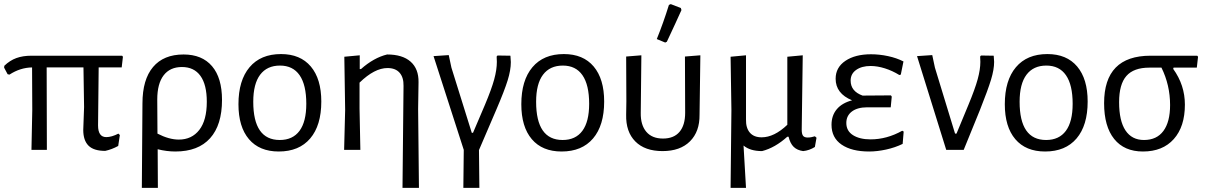

<svg xmlns="http://www.w3.org/2000/svg" viewBox="-25 -729 5867 934"><path d="M455 -401 452 -119Q452 -62 492 -62Q518 -62 551 -79L558 -72L550 -19Q519 -2 487 5Q431 5 405.5 -20.5Q380 -46 380 -97L384 -208L381 -401H202L203 0H128L132 -194L131 -401Q73 -400 21 -366L12 -368L-5 -400L-4 -409Q23 -435 54.5 -446.5Q86 -458 128 -458H569L573 -453L567 -401Z M1055 -243Q1055 -121 997 -56.5Q939 8 828 8Q786 8 742 -3L743 185H665L668 -226Q668 -342 719.5 -403Q771 -464 868 -464Q958 -464 1006.5 -407Q1055 -350 1055 -243ZM981 -234Q981 -317 950 -360Q919 -403 860 -403Q802 -403 771 -362.5Q740 -322 740 -245L741 -79Q797 -50 845 -50Q908 -50 944.5 -97Q981 -144 981 -234Z M1538 -235Q1538 -119 1484 -55.5Q1430 8 1331 8Q1237 8 1186 -52Q1135 -112 1135 -222Q1135 -338 1189 -402Q1243 -466 1342 -466Q1436 -466 1487 -405.5Q1538 -345 1538 -235ZM1207 -234Q1207 -48 1336 -48Q1399 -48 1432 -92.5Q1465 -137 1465 -224Q1465 -316 1432.5 -363Q1400 -410 1337 -410Q1274 -410 1240.5 -365.5Q1207 -321 1207 -234Z M1938 -311Q1939 -352 1919 -375Q1899 -398 1860 -398Q1797 -398 1724 -327V-201L1728 0H1649L1654 -194L1650 -453L1725 -460V-393H1731Q1793 -448 1858 -464Q1933 -464 1972.5 -429Q2012 -394 2011 -329L2009 -199L2013 185H1933Z M2460 -427Q2460 -388 2444.5 -338Q2429 -288 2390 -197L2305 1L2307 185H2229L2231 0L2084 -456L2158 -461L2171 -400L2270 -83H2276L2334 -219Q2366 -295 2379 -342.5Q2392 -390 2392 -428Q2392 -445 2391 -454L2395 -459L2458 -458Q2460 -436 2460 -427Z M2914 -235Q2914 -119 2860 -55.5Q2806 8 2707 8Q2613 8 2562 -52Q2511 -112 2511 -222Q2511 -338 2565 -402Q2619 -466 2718 -466Q2812 -466 2863 -405.5Q2914 -345 2914 -235ZM2583 -234Q2583 -48 2712 -48Q2775 -48 2808 -92.5Q2841 -137 2841 -224Q2841 -316 2808.5 -363Q2776 -410 2713 -410Q2650 -410 2616.5 -365.5Q2583 -321 2583 -234Z M3021 -171 3022 -236 3021 -454 3095 -460 3092 -180Q3091 -121 3119 -88Q3147 -55 3200 -55Q3253 -55 3280.5 -87.5Q3308 -120 3308 -180L3307 -454L3382 -460L3378 -171Q3379 -89 3331.5 -41.5Q3284 6 3198 6Q3112 6 3065.5 -41Q3019 -88 3021 -171ZM3238 -709 3287 -690 3290 -680Q3265 -624 3219 -526L3211 -522L3170 -539Q3202 -618 3229 -705Z M3947 -59 3939 -14Q3912 3 3882 6Q3853 2 3836 -14.5Q3819 -31 3811 -64H3805Q3745 -10 3682 6Q3624 6 3592 -21L3604 185H3529L3533 -194L3529 -453L3604 -460V-148Q3603 -107 3622.5 -84Q3642 -61 3680 -61Q3741 -61 3805 -122V-453L3880 -460L3875 -98Q3875 -77 3881.5 -68.5Q3888 -60 3904 -60Q3921 -60 3939 -66Z M4371 -89 4366 -29Q4329 -11 4285.5 -1.5Q4242 8 4203 8Q4118 8 4069 -25.5Q4020 -59 4020 -122Q4020 -167 4045.5 -197.5Q4071 -228 4120 -241Q4040 -274 4040 -346Q4040 -401 4087.5 -433Q4135 -465 4212 -465Q4253 -465 4295 -456Q4337 -447 4370 -430L4357 -366L4350 -364Q4316 -385 4279.5 -396.5Q4243 -408 4210 -408Q4167 -408 4140 -389Q4113 -370 4113 -337Q4113 -285 4171 -264L4309 -265L4313 -259L4308 -207H4194Q4146 -207 4119 -186.5Q4092 -166 4092 -131Q4092 -92 4124.5 -71.5Q4157 -51 4210 -51Q4289 -51 4364 -93Z M4811 -428Q4811 -391 4796 -341.5Q4781 -292 4742 -194L4663 0H4578L4436 -456L4510 -461L4523 -400L4621 -79H4628L4686 -219Q4718 -296 4731 -343.5Q4744 -391 4744 -428Q4744 -445 4743 -454L4747 -459L4809 -458Q4811 -438 4811 -428Z M5266 -235Q5266 -119 5212 -55.5Q5158 8 5059 8Q4965 8 4914 -52Q4863 -112 4863 -222Q4863 -338 4917 -402Q4971 -466 5070 -466Q5164 -466 5215 -405.5Q5266 -345 5266 -235ZM4935 -234Q4935 -48 5064 -48Q5127 -48 5160 -92.5Q5193 -137 5193 -224Q5193 -316 5160.5 -363Q5128 -410 5065 -410Q5002 -410 4968.5 -365.5Q4935 -321 4935 -234Z M5684 -400 5682 -394Q5739 -315 5739 -220Q5739 -113 5685 -52.5Q5631 8 5535 8Q5444 8 5395 -53Q5346 -114 5346 -227Q5346 -458 5572 -458H5799L5803 -453L5797 -400ZM5625 -400H5566Q5490 -400 5454.5 -359.5Q5419 -319 5419 -232Q5419 -141 5450 -94.5Q5481 -48 5540 -48Q5602 -48 5634.5 -92Q5667 -136 5667 -218Q5667 -315 5625 -400Z"/></svg>

Font: Alegreya Sans
Style: Regular
Weight: 400
Designer: Juan Pablo del Peral
Foundry: Huerta Tipografica
Version: Version 2.008; ttfautohint (v1.6)